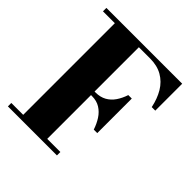

<svg xmlns="http://www.w3.org/2000/svg" viewBox="-201 -892 1034 1034"><g transform="rotate(45 316.0 -375.0)"><path d="M435.5 -238.5Q424.5 -272 406.8 -299.5Q389 -327 363 -343.2Q337 -359.5 300.5 -359.5H235.5V-386.5H300.5Q336.5 -386.5 362.8 -401.2Q389 -416 406.8 -442Q424.5 -468 435.5 -501.5H462V-238.5ZM597.5 -750V-545H570.5Q559.5 -598.5 535.5 -638.8Q511.5 -679 472.5 -701.5Q433.5 -724 379 -724H293.5V-26H393.5V0H20V-26H110.5V-724H20V-750Z"/></g></svg>

Font: Bodoni Moda 9pt ExtraBold
Style: Regular
Weight: 800
Designer: Owen Earl
Foundry: indestructible type
Version: Version 2.005